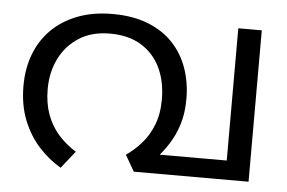

<svg xmlns="http://www.w3.org/2000/svg" viewBox="-45 -628 1048 700"><g transform="rotate(5 479.0 -278.5)"><path d="M341 -566Q415 -566 470.5 -544Q526 -522 562.5 -483Q599 -444 617 -392Q635 -340 635 -281Q635 -228 622 -187Q609 -146 588 -113.5Q567 -81 541 -53L517 -70H801V-554H887V0H467L433 -59Q462 -79 488 -108Q514 -137 530 -177.5Q546 -218 546 -271Q546 -337 522 -387Q498 -437 451.5 -465.5Q405 -494 337 -494Q271 -494 224.5 -464.5Q178 -435 153 -385Q128 -335 128 -273Q128 -221 143 -180Q158 -139 185.5 -108Q213 -77 250 -54L200 9Q157 -16 120.5 -55.5Q84 -95 61.5 -150.5Q39 -206 39 -277Q39 -339 58.5 -391.5Q78 -444 116.5 -483Q155 -522 211.5 -544Q268 -566 341 -566Z"/></g></svg>

Font: hexumalayalam05
Style: Book
Weight: 400
Designer: Jelle Bosma - Monotype Design Team
Foundry: Monotype Imaging Inc.
Version: Version 2.003